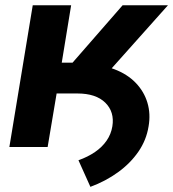

<svg xmlns="http://www.w3.org/2000/svg" viewBox="-20 -559 659 730"><path d="M121.1 -203.6 139.2 -314.5H300.3Q365.7 -314.5 415 -295.7Q464.4 -276.9 496.1 -243.9Q527.8 -210.9 540.5 -168.5Q553.2 -126 544.9 -78.6Q536.6 -26.4 506.1 17.8Q475.6 62 428.7 95.9Q381.8 129.9 323.7 151.4L278.3 50.3Q314 37.6 341.1 19Q368.2 0.5 385.3 -24.2Q402.3 -48.8 407.2 -78.6Q416 -133.3 380.4 -168.5Q344.7 -203.6 274.4 -203.6ZM15.6 0 104.5 -539.1H250.5L214.8 -320.8H255.9L446.3 -539.1H618.7L319.3 -203.6H195.3L161.1 0Z"/></svg>

Font: Inter 18pt
Style: Bold Italic
Weight: 700
Italic angle: -9.3988°
Designer: Rasmus Andersson
Foundry: rsms
Version: Version 4.001;git-66647c0bb